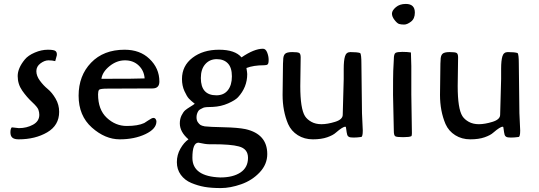

<svg xmlns="http://www.w3.org/2000/svg" viewBox="-20 -697 2744 977"><path d="M40 -49 76 -45Q116 -45 148 -62.5Q180 -80 180 -113Q180 -125 175.5 -138.5Q171 -152 143.5 -177.5Q116 -203 93 -236Q70 -269 70 -310Q70 -350 106 -394Q123 -415 157 -429.5Q191 -444 223.5 -444Q256 -444 263.5 -436.5Q271 -429 269 -415L261 -386Q246 -390 226.5 -390Q207 -390 186 -374.5Q165 -359 165 -335Q165 -311 183 -286.5Q201 -262 223 -244Q245 -226 263 -195Q281 -164 281 -128Q281 -59 220 -23.5Q159 12 75 12Q53 12 43 3.5Q33 -5 33 -23.5Q33 -42 40 -49Z M756 -247Q756 -247 527 -246Q490 -246 484 -240Q479 -233 479 -217Q479 -139 523.5 -97.5Q568 -56 625 -56Q682 -56 714 -71Q715 -71 734 -84Q753 -97 760.5 -97Q768 -97 772 -91Q776 -85 776 -79Q776 -41 720 -14.5Q664 12 589.5 12Q515 12 447.5 -48Q380 -108 380 -210Q380 -312 443.5 -378Q507 -444 614 -444Q692 -444 740 -398Q791 -350 791 -282Q791 -247 756 -247ZM496 -296Q686 -296 716 -298Q713 -338 685.5 -364Q658 -390 616 -390Q574 -390 537.5 -360.5Q501 -331 496 -296Z M1002 -300Q1002 -212 1081 -212Q1119 -212 1139.5 -238Q1160 -264 1160 -308.5Q1160 -353 1139.5 -374.5Q1119 -396 1083 -396Q1047 -396 1024.5 -370.5Q1002 -345 1002 -300ZM1064 37H1044Q1026 37 990 29Q959 29 959 106Q959 201 1101 206Q1166 206 1204 180.5Q1242 155 1242 106Q1242 60 1195 48Q1155 37 1064 37ZM1234 -351Q1238 -327 1238 -320Q1238 -253 1191 -202Q1177 -187 1141 -171Q1105 -155 1063 -153Q1024 -153 1014 -148.5Q1004 -144 997.5 -140Q991 -136 988 -130Q980 -116 980 -100.5Q980 -85 986.5 -75.5Q993 -66 999.5 -61.5Q1006 -57 1022 -54Q1046 -51 1118 -49.5Q1190 -48 1229 -40Q1340 -15 1340 87Q1340 139 1301.5 180Q1263 221 1207.5 240.5Q1152 260 1103.5 260Q1055 260 1021 254Q987 248 953.5 234Q920 220 900 192.5Q880 165 880 128Q880 91 898 59.5Q916 28 939 12Q895 -26 895 -69Q895 -92 904 -110Q913 -128 922.5 -136Q932 -144 948.5 -154Q965 -164 971 -169Q952 -184 941.5 -195Q931 -206 918.5 -233.5Q906 -261 906 -295Q906 -362 959.5 -403Q1013 -444 1094.5 -444Q1176 -444 1209 -405Q1273 -449 1318 -449Q1332 -449 1339.5 -430Q1347 -411 1347 -392.5Q1347 -374 1342 -369.5Q1337 -365 1324 -365Q1270 -365 1234 -351Z M1724 -113 1729 -295V-347Q1729 -389 1735.5 -410.5Q1742 -432 1763 -432Q1798 -432 1813 -427Q1819 -419 1819 -374L1822 -121L1826 -33Q1826 -1 1818 0Q1797 3 1779.5 3Q1762 3 1755.5 -0.5Q1749 -4 1747 -10.5Q1745 -17 1744 -24Q1743 -31 1742 -38Q1741 -54 1737 -52Q1725 -53 1689 -22Q1675 -9 1645 1.5Q1615 12 1572 12Q1529 12 1495.5 -9Q1462 -30 1446 -66Q1418 -132 1418 -214L1420 -373L1421 -391Q1421 -413 1430 -422.5Q1439 -432 1467 -432Q1495 -432 1502.5 -427.5Q1510 -423 1510 -405L1508 -259Q1508 -144 1532 -106Q1543 -89 1564.5 -77Q1586 -65 1616 -65Q1646 -65 1685 -77Q1724 -89 1724 -113Z M2045 -677Q2091 -677 2091 -633Q2091 -602 2071.5 -587Q2052 -572 2036.5 -572Q2021 -572 2011 -575Q2001 -578 1987.5 -595.5Q1974 -613 1974.5 -628.5Q1975 -644 1994.5 -660.5Q2014 -677 2045 -677ZM2073 -217 2076 -19Q2076 -7 2073 -4Q2063 1 2031 1Q1999 1 1991.5 -3.5Q1984 -8 1984 -31L1980 -214Q1980 -310 1981 -336L1984 -395Q1984 -423 1993 -428Q2002 -433 2027.5 -433Q2053 -433 2071 -430Q2073 -386 2073 -361Z M2525 -113 2530 -295V-347Q2530 -389 2536.5 -410.5Q2543 -432 2564 -432Q2599 -432 2614 -427Q2620 -419 2620 -374L2623 -121L2627 -33Q2627 -1 2619 0Q2598 3 2580.5 3Q2563 3 2556.5 -0.5Q2550 -4 2548 -10.5Q2546 -17 2545 -24Q2544 -31 2543 -38Q2542 -54 2538 -52Q2526 -53 2490 -22Q2476 -9 2446 1.5Q2416 12 2373 12Q2330 12 2296.5 -9Q2263 -30 2247 -66Q2219 -132 2219 -214L2221 -373L2222 -391Q2222 -413 2231 -422.5Q2240 -432 2268 -432Q2296 -432 2303.5 -427.5Q2311 -423 2311 -405L2309 -259Q2309 -144 2333 -106Q2344 -89 2365.5 -77Q2387 -65 2417 -65Q2447 -65 2486 -77Q2525 -89 2525 -113Z"/></svg>

Font: Cagliostro
Style: Regular
Weight: 400
Designer: Matthew Desmond
Foundry: Matthew Desmond
Version: Version